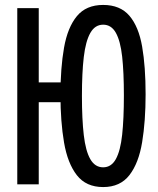

<svg xmlns="http://www.w3.org/2000/svg" viewBox="-20 -747 640 778"><path d="M398 11Q329 11 291.5 -37Q254 -85 239.5 -169.5Q225 -254 225 -363Q225 -472 239.5 -554Q254 -636 291.5 -681.5Q329 -727 398 -727Q467 -727 504.5 -683Q542 -639 556 -558Q570 -477 570 -365Q570 -256 556 -171Q542 -86 504.5 -37.5Q467 11 398 11ZM50 0V-714H137V-413H276V-333H137V0ZM398 -69Q431 -69 449.5 -102.5Q468 -136 475 -201Q482 -266 482 -360Q482 -454 475 -517.5Q468 -581 449.5 -614Q431 -647 398 -647Q365 -647 346 -613.5Q327 -580 319.5 -516Q312 -452 312 -358Q312 -264 319.5 -199.5Q327 -135 346 -102Q365 -69 398 -69Z"/></svg>

Font: Noto Sans Mono
Style: Regular
Weight: 400
Designer: Monotype Design Team
Foundry: Monotype Imaging Inc.
Version: Version 2.014